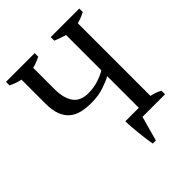

<svg xmlns="http://www.w3.org/2000/svg" viewBox="-236 -829 1108 1108"><g transform="rotate(-45 318.0 -274.5)"><path d="M607 0H423L381 151H356Q352 131 348.5 104.5Q345 78 342 49.5Q339 21 337 -5.5Q335 -32 335 -52H445V-310Q418 -295 373.5 -280Q329 -265 272 -265Q230 -265 195 -273Q160 -281 134.5 -302Q109 -323 95 -359Q81 -395 81 -451V-646Q63 -649 45 -655.5Q27 -662 9 -671V-700H243V-671Q229 -664 213 -657.5Q197 -651 177 -646V-470Q177 -400 205.5 -358.5Q234 -317 300 -317Q342 -317 380 -329Q418 -341 445 -358V-646Q427 -651 409 -657.5Q391 -664 374 -671V-700H607V-671Q593 -664 576.5 -657.5Q560 -651 541 -646V-53Q561 -49 577.5 -43Q594 -37 607 -29Z"/></g></svg>

Font: PT Serif
Style: Regular
Weight: 400
Designer: A.Korolkova, O.Umpeleva, V.Yefimov
Foundry: ParaType Ltd
Version: Version 1.000W OFL; ttfautohint (v1.6)